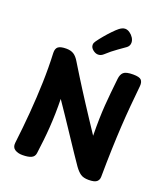

<svg xmlns="http://www.w3.org/2000/svg" viewBox="-184 -1186 1160 1325"><g transform="rotate(20 396.0 -523.5)"><path d="M226 -41.6Q222.4 -16.2 200 -5.6Q177.6 5 134.3 5Q101.8 5 79.3 -9.4Q56.8 -23.9 60.3 -56.8Q74.6 -174.8 83.8 -288.4Q93 -402 96.4 -512.6Q99.8 -623.2 94.8 -730.7Q93.8 -762.3 110.8 -775.7Q127.8 -789 170.1 -789Q203.3 -789 224.8 -775.3Q246.3 -761.7 265 -729.8Q274.3 -714.7 289.2 -690.4Q304 -666.2 323.8 -634.3Q343.6 -602.3 368.3 -563.6Q393 -524.9 421.5 -480.7Q450 -436.4 482.1 -387.9Q514.2 -339.4 548.7 -287.1Q547.7 -357.1 549 -410.7Q550.3 -464.3 553.7 -511.2Q557 -558.1 561.9 -606.2Q566.9 -654.3 573.1 -713.3Q576.7 -747.3 594.6 -763.2Q612.6 -779.1 664.4 -779.1Q711.2 -779.1 724.6 -763.9Q738 -748.7 735.2 -719.4Q727.2 -640.6 720.7 -566.4Q714.2 -492.2 709.6 -413.9Q705 -335.6 702 -244.5Q699 -153.4 698 -40.3Q698 -17.3 682.1 -3.7Q666.2 10 622.9 10Q584.8 10 563.6 -4.7Q542.3 -19.3 520.3 -50Q491.7 -91.1 467.4 -127.6Q443.2 -164.1 419.8 -199.1Q396.3 -234 371.4 -271.9Q346.4 -309.8 317.3 -353Q288.2 -396.2 251.7 -449.7Q252.9 -394.6 251.7 -342.6Q250.4 -290.7 247.1 -240.9Q243.8 -191.1 238.2 -141.7Q232.7 -92.3 226 -41.6ZM388.4 -825.1Q369 -825.1 349.9 -840.6Q330.9 -856 330.9 -876.2Q330.9 -884.7 334.2 -891.7Q337.4 -898.8 342.1 -905.2Q357.8 -927.3 380.1 -953.9Q402.3 -980.4 424.9 -1003.7Q447.4 -1027 462.2 -1038.6Q472.8 -1047.1 483.6 -1051.9Q494.4 -1056.8 505.3 -1056.8Q522 -1056.8 539 -1045.1Q556 -1033.4 566.9 -1016.1Q577.9 -998.7 577.9 -980.4Q577.9 -957.4 559.2 -942.7Q544.4 -931.8 505 -904.3Q465.6 -876.8 426.4 -840.8Q409.2 -825.1 388.4 -825.1Z"/></g></svg>

Font: Playpen Sans Arabic
Style: Regular
Weight: 400
Designer: Azza Alameddine, Laura Meseguer, Veronika Burian, José Scaglione
Foundry: TypeTogether
Version: Version 2.000